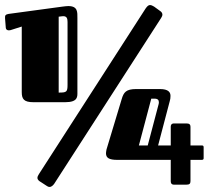

<svg xmlns="http://www.w3.org/2000/svg" viewBox="-20 -730 844 759"><path d="M617 -659C620 -664 622 -668 622 -672C622 -678 619 -683 611 -688L589 -704C583 -707 579 -710 573 -710C568 -710 563 -707 556 -697L134 -42C130 -36 128 -31 128 -27C128 -19 135 -14 142 -10L165 5C169 8 172 9 176 9C184 9 190 2 194 -3ZM66 -625V-366C66 -339 74 -326 112 -326H238C289 -326 286 -349 286 -366V-658C286 -682 288 -706 250 -706C247 -706 234 -705 228 -704L14 -675C1 -673 0 -668 0 -663C0 -662 0 -657 0 -657L3 -619C4 -613 9 -610 15 -610C18 -610 21 -611 22 -611ZM733 -155V-229C733 -237 729 -242 718 -242H668C657 -242 655 -235 655 -229V-155H605L651 -330C653 -336 654 -343 654 -351C654 -365 646 -378 612 -378H519C478 -378 469 -365 461 -338L401 -139C400 -133 399 -128 399 -124C399 -106 411 -98 444 -98H655V-14C655 -7 657 0 668 0H717C729 0 733 -4 733 -14V-98H778C782 -98 785 -100 785 -104V-148C785 -153 783 -155 778 -155ZM247 -395C247 -366 243 -364 212 -364V-664C221 -665 225 -666 230 -666C244 -666 247 -657 247 -643ZM564 -155H529L578 -340H591C604 -340 608 -334 608 -326C608 -324 608 -321 607 -318Z"/></svg>

Font: Fascinate Inline
Style: Regular
Weight: 900
Designer: Astigmatic (AOETI)
Foundry: Astigmatic (AOETI)
Version: Version 1.000